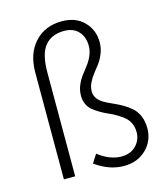

<svg xmlns="http://www.w3.org/2000/svg" viewBox="-114 -845 828 947"><g transform="rotate(-15 300.0 -371.5)"><path d="M402.8 13.2Q327.6 13.2 256.8 -38.1L284.2 -81.1Q344.2 -35.2 401.9 -35.2Q449.7 -35.2 477.3 -64Q504.9 -92.8 504.9 -132.8Q504.9 -157.7 495.6 -177.7Q486.3 -197.8 470.7 -210.7Q455.1 -223.6 435.5 -235.4Q416 -247.1 395.5 -255.9Q375 -264.6 355.5 -276.1Q335.9 -287.6 320.3 -300Q304.7 -312.5 295.4 -332Q286.1 -351.6 286.1 -376Q286.1 -403.8 296.6 -429Q307.1 -454.1 322 -473.6Q336.9 -493.2 351.6 -512.2Q366.2 -531.2 376.7 -555.2Q387.2 -579.1 387.2 -605Q387.2 -649.9 361.1 -678.5Q335 -707 288.1 -707Q224.1 -707 189.9 -666Q155.8 -625 155.8 -530.8V0H98.1V-544.9Q98.1 -641.6 150.6 -698.7Q203.1 -755.9 289.1 -755.9Q360.4 -755.9 402.1 -713.1Q443.8 -670.4 443.8 -607.9Q443.8 -578.6 433.3 -552Q422.9 -525.4 408.2 -505.6Q393.6 -485.8 378.7 -467.3Q363.8 -448.7 353.3 -427Q342.8 -405.3 342.8 -382.8Q342.8 -362.3 354.7 -346.2Q366.7 -330.1 386 -319.3Q405.3 -308.6 428.7 -298.3Q452.1 -288.1 475.3 -274.9Q498.5 -261.7 517.8 -244.9Q537.1 -228 549.1 -200.7Q561 -173.3 561 -138.2Q561 -73.2 516.4 -30Q471.7 13.2 402.8 13.2Z"/></g></svg>

Font: Office Code Pro Light
Style: Regular
Weight: 300
Designer: Nathan Rutzky & Paul D. Hunt
Foundry: Adobe Systems Incorporated
Version: Version 1.004;PS 001.004;hotconv 1.0.70;makeotf.lib2.5.58329